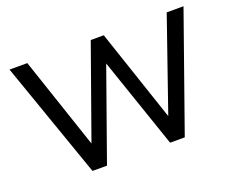

<svg xmlns="http://www.w3.org/2000/svg" viewBox="-113 -900 1341 1095"><g transform="rotate(-20 558.0 -352.5)"><path d="M277 0 30 -705H138L325 -149L523 -705H602L790 -146L984 -705H1086L837 0H748L560 -549L365 0Z"/></g></svg>

Font: Mulish SemiBold
Style: Regular
Weight: 600
Designer: Vernon Adams
Foundry: Vernon Adams
Version: Version 3.603; ttfautohint (v1.8.3)